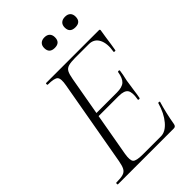

<svg xmlns="http://www.w3.org/2000/svg" viewBox="-235 -888 980 980"><g transform="rotate(-45 255.0 -398.0)"><path d="M15 0Q13 0 13 -6Q13 -12 15 -12Q48 -12 65 -17Q82 -22 90 -37Q98 -52 103 -81L185 -544Q193 -587 181.5 -600Q170 -613 122 -613Q119 -613 119 -619Q119 -625 122 -625H503Q511 -625 509 -616Q506 -598 502.5 -575Q499 -552 496 -530Q493 -508 490 -494Q489 -490 483 -491Q477 -492 478 -495Q487 -547 470.5 -579Q454 -611 416 -611H317Q286 -611 269 -606Q252 -601 244.5 -586.5Q237 -572 232 -543L151 -85Q144 -43 155 -30.5Q166 -18 213 -18H344Q377 -18 407.5 -54Q438 -90 454 -147Q455 -150 461 -149Q467 -148 465 -145Q457 -119 448.5 -82.5Q440 -46 435 -15Q432 0 419 0ZM405 -234Q404 -230 398 -230.5Q392 -231 393 -235Q401 -280 389 -298Q377 -316 336 -316H171L174 -335H343Q381 -335 398 -350.5Q415 -366 421 -404Q422 -408 428 -407.5Q434 -407 433 -402Q429 -374 425 -358.5Q421 -343 419 -325Q415 -303 412.5 -281.5Q410 -260 405 -234ZM429 -720Q389 -720 389 -758Q389 -776 399.5 -786Q410 -796 429 -796Q448 -796 458 -786Q468 -776 468 -758Q468 -720 429 -720ZM280 -720Q241 -720 241 -758Q241 -776 251.5 -786Q262 -796 280 -796Q299 -796 309 -786Q319 -776 319 -758Q319 -720 280 -720Z"/></g></svg>

Font: Cormorant Garamond Light Light
Style: Italic
Weight: 300
Italic angle: -10°
Version: Version 4.001